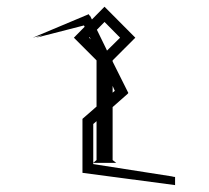

<svg xmlns="http://www.w3.org/2000/svg" viewBox="-20 -511 616 566"><path d="M76.7 -399.9 241.7 -469.2 243.7 -464.8 245.1 -465.3 251 -453.6 288.1 -491.2 378.9 -399.9 312 -333V-329.6L358.4 -236.8L356.9 -235.4V-234.9L312 -195.3V-39.1L322.8 -30.8H254.9V-27.3L488.8 9.3V9.8L496.1 10.7V34.7L223.1 -1.5V-160.6L264.6 -196.8V-333L197.8 -399.9L229.5 -432.1L227.5 -436L86.9 -399.9L106 -407.7ZM288.1 -446.3 265.6 -423.3 293 -367.2 295.4 -361.8 334 -399.9ZM242.7 -399.9 247.6 -395 244.1 -401.9ZM312 -257.8V-237.8L318.4 -243.2ZM254.9 -145.5V-31.2L264.6 -39.1V-153.8Z"/></svg>

Font: Vazir Light WOL-UI
Style: Light-WOL-UI
Weight: 300
Designer: Saber Rastikerdar
Foundry: Saber Rastikerdar
Version: Version 30.1.0